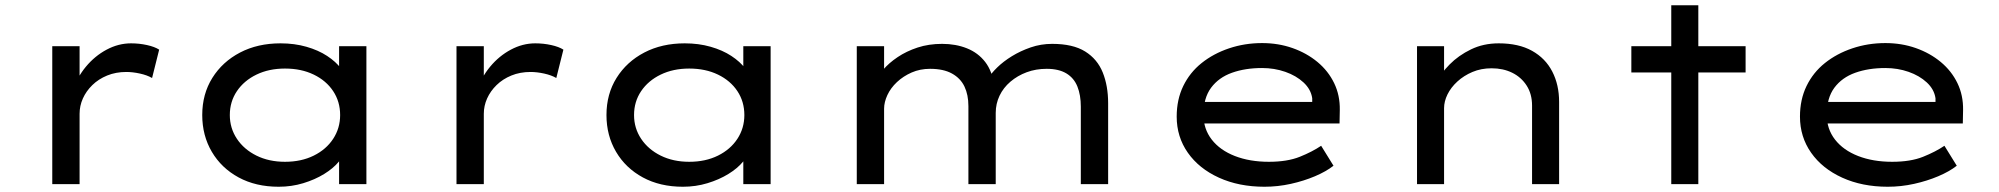

<svg xmlns="http://www.w3.org/2000/svg" viewBox="-20 -701 7609 731"><path d="M179 0V-525H283V-341L258 -357Q273 -406 307 -447Q341 -488 386 -512Q431 -536 479 -536Q510 -536 539.5 -529.5Q569 -523 586 -512L559 -404Q540 -415 512.5 -421Q485 -427 461 -427Q421 -427 388 -413.5Q355 -400 331.5 -377Q308 -354 295.5 -326Q283 -298 283 -268V0Z M1041 10Q954 10 888.5 -25.5Q823 -61 786.5 -123Q750 -185 750 -263Q750 -343 788.5 -404.5Q827 -466 894 -501Q961 -536 1048 -536Q1101 -536 1146.5 -523Q1192 -510 1225.5 -488Q1259 -466 1278.5 -440Q1298 -414 1299 -388L1271 -389V-525H1375V0H1271V-139L1292 -136Q1291 -111 1270 -85.5Q1249 -60 1214 -38.5Q1179 -17 1134.5 -3.5Q1090 10 1041 10ZM1065 -85Q1127 -85 1174.5 -108.5Q1222 -132 1248.5 -172.5Q1275 -213 1275 -263Q1275 -314 1248.5 -354Q1222 -394 1174.5 -417Q1127 -440 1065 -440Q1004 -440 956.5 -417Q909 -394 882 -354Q855 -314 855 -263Q855 -213 882 -172.5Q909 -132 956.5 -108.5Q1004 -85 1065 -85Z M1718 0V-525H1822V-341L1797 -357Q1812 -406 1846 -447Q1880 -488 1925 -512Q1970 -536 2018 -536Q2049 -536 2078.5 -529.5Q2108 -523 2125 -512L2098 -404Q2079 -415 2051.5 -421Q2024 -427 2000 -427Q1960 -427 1927 -413.5Q1894 -400 1870.5 -377Q1847 -354 1834.5 -326Q1822 -298 1822 -268V0Z M2580 10Q2493 10 2427.5 -25.5Q2362 -61 2325.5 -123Q2289 -185 2289 -263Q2289 -343 2327.5 -404.5Q2366 -466 2433 -501Q2500 -536 2587 -536Q2640 -536 2685.5 -523Q2731 -510 2764.5 -488Q2798 -466 2817.5 -440Q2837 -414 2838 -388L2810 -389V-525H2914V0H2810V-139L2831 -136Q2830 -111 2809 -85.5Q2788 -60 2753 -38.5Q2718 -17 2673.5 -3.5Q2629 10 2580 10ZM2604 -85Q2666 -85 2713.5 -108.5Q2761 -132 2787.5 -172.5Q2814 -213 2814 -263Q2814 -314 2787.5 -354Q2761 -394 2713.5 -417Q2666 -440 2604 -440Q2543 -440 2495.5 -417Q2448 -394 2421 -354Q2394 -314 2394 -263Q2394 -213 2421 -172.5Q2448 -132 2495.5 -108.5Q2543 -85 2604 -85Z M3242 0V-525H3346V-384L3312 -387Q3321 -410 3342.5 -435.5Q3364 -461 3397.5 -483.5Q3431 -506 3473.5 -520Q3516 -534 3567 -534Q3619 -534 3661.5 -517Q3704 -500 3731 -465Q3758 -430 3764 -377L3734 -384L3741 -401Q3753 -421 3776.5 -444Q3800 -467 3832.5 -487Q3865 -507 3904 -520.5Q3943 -534 3986 -534Q4065 -534 4111.5 -505Q4158 -476 4178.5 -425Q4199 -374 4199 -308V0H4095V-295Q4095 -339 4082 -371.5Q4069 -404 4040 -421.5Q4011 -439 3965 -439Q3924 -439 3889 -426Q3854 -413 3827 -390Q3800 -367 3785.5 -336.5Q3771 -306 3771 -271V0H3667V-297Q3667 -340 3652 -371.5Q3637 -403 3604.5 -421Q3572 -439 3521 -439Q3483 -439 3451 -425Q3419 -411 3395 -388.5Q3371 -366 3358.5 -339Q3346 -312 3346 -287V0Z M4794 10Q4697 10 4621 -24.5Q4545 -59 4502.5 -119.5Q4460 -180 4460 -257Q4460 -322 4485 -373.5Q4510 -425 4555 -461Q4600 -497 4659.5 -517Q4719 -537 4785 -537Q4847 -537 4901 -518Q4955 -499 4996 -465Q5037 -431 5059.5 -384.5Q5082 -338 5081 -282L5080 -231H4550L4527 -313H4991L4976 -303V-327Q4971 -361 4943 -387Q4915 -413 4873.5 -427.5Q4832 -442 4785 -442Q4721 -442 4670.5 -424Q4620 -406 4591 -367Q4562 -328 4562 -264Q4562 -210 4593.5 -169.5Q4625 -129 4681.5 -107Q4738 -85 4811 -85Q4881 -85 4928.5 -104Q4976 -123 5010 -146L5057 -70Q5029 -48 4986.5 -30Q4944 -12 4894.5 -1Q4845 10 4794 10Z M5375 0V-525H5478V-388L5445 -383Q5465 -421 5499 -455.5Q5533 -490 5580.5 -513Q5628 -536 5686 -536Q5762 -536 5813 -507.5Q5864 -479 5890 -428.5Q5916 -378 5916 -313V0H5813V-299Q5813 -343 5792.5 -375Q5772 -407 5737.5 -424Q5703 -441 5659 -441Q5619 -441 5586 -427Q5553 -413 5528.5 -390.5Q5504 -368 5491 -341.5Q5478 -315 5478 -289V0H5427Q5404 0 5391 0Q5378 0 5375 0Z M6343 0V-681H6446V0ZM6191 -425V-525H6626V-425Z M7167 10Q7070 10 6994 -24.5Q6918 -59 6875.5 -119.5Q6833 -180 6833 -257Q6833 -322 6858 -373.5Q6883 -425 6928 -461Q6973 -497 7032.5 -517Q7092 -537 7158 -537Q7220 -537 7274 -518Q7328 -499 7369 -465Q7410 -431 7432.5 -384.5Q7455 -338 7454 -282L7453 -231H6923L6900 -313H7364L7349 -303V-327Q7344 -361 7316 -387Q7288 -413 7246.5 -427.5Q7205 -442 7158 -442Q7094 -442 7043.5 -424Q6993 -406 6964 -367Q6935 -328 6935 -264Q6935 -210 6966.5 -169.5Q6998 -129 7054.5 -107Q7111 -85 7184 -85Q7254 -85 7301.5 -104Q7349 -123 7383 -146L7430 -70Q7402 -48 7359.5 -30Q7317 -12 7267.5 -1Q7218 10 7167 10Z"/></svg>

Font: Lexend Peta
Style: Regular
Weight: 400
Designer: Bonnie Shaver-Troup, Thomas Jockin
Foundry: Lexend
Version: Version 1.007